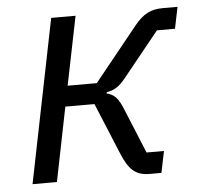

<svg xmlns="http://www.w3.org/2000/svg" viewBox="-43 -560 625 604"><g transform="rotate(-5 269.5 -258.0)"><path d="M36 0H113L160 -234H252L319 -72C339 -24 359 0 405 0H443L457 -68H402L344 -209C329 -246 317 -258 293 -264L294 -268C318 -272 333 -281 354 -307L468 -448H525L539 -516H493C455 -516 431 -504 403 -470L265 -299H173L217 -516H140Z"/></g></svg>

Font: LVC Sans
Style: Italic
Weight: 400
Italic angle: -11.31°
Designer: Mike Abbink, Paul van der Laan, Pieter van Rosmalen
Foundry: Bold Monday
Version: Version 3.0